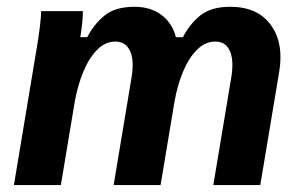

<svg xmlns="http://www.w3.org/2000/svg" viewBox="-20 -532 865 552"><path d="M20 0 83.3 -380Q90 -417.5 94.2 -451.2Q98.3 -485 98.3 -500H218.3Q218.3 -482.5 216.2 -463.8Q214.2 -445 210.8 -425H230.8Q250 -462.5 280.8 -487.5Q311.7 -512.5 366.7 -512.5Q413.3 -512.5 444.6 -488.8Q475.8 -465 485.8 -425H505.8Q525 -462.5 555.8 -487.5Q586.7 -512.5 641.7 -512.5Q720.8 -512.5 758.8 -460Q796.7 -407.5 782.5 -324.2L728.3 0H593.3L644.2 -305Q653.3 -356.7 641.2 -384.6Q629.2 -412.5 599.2 -412.5Q570 -412.5 546.2 -388.8Q522.5 -365 506.2 -325.8Q490 -286.7 481.7 -240L441.7 0H306.7L357.5 -305Q366.7 -356.7 354.2 -384.6Q341.7 -412.5 311.7 -412.5Q282.5 -412.5 259.2 -388.8Q235.8 -365 219.6 -325.8Q203.3 -286.7 195 -240L155 0Z"/></svg>

Font: Familjen Grotesk
Style: Bold Italic
Weight: 700
Italic angle: -9.46201°
Designer: Anders Wikstroem, Jonas Baeckman, Matilda Gysing, Kristian Moeller
Foundry: Familjen STHLM AB
Version: Version 2.002; ttfautohint (v1.8.4.7-5d5b)